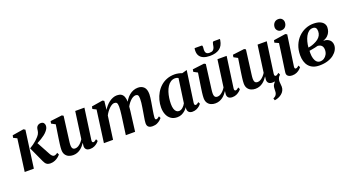

<svg xmlns="http://www.w3.org/2000/svg" viewBox="-64 -1590 4794 2631"><g transform="rotate(-20 2333.0 -274.5)"><path d="M42.5 0 105.5 -468.5 53 -494.5 60 -529 225.5 -556 250 -541.5 176 0ZM416.5 10Q388.5 10 371.2 0.8Q354 -8.5 343.8 -23.2Q333.5 -38 326 -54.5L223 -278.5Q252.5 -296 277.5 -313.8Q302.5 -331.5 324.5 -351Q346.5 -370.5 365.5 -392.5Q390 -420 397.2 -443.8Q404.5 -467.5 406 -487.5Q408.5 -511.5 419.2 -526.5Q430 -541.5 445 -548.2Q460 -555 475 -555Q505.5 -555 519 -539Q532.5 -523 533 -501Q533.5 -477.5 523.8 -458.5Q514 -439.5 500.5 -424Q484 -403.5 458.8 -383.8Q433.5 -364 404.8 -346.5Q376 -329 348.2 -315Q320.5 -301 298.5 -291.5L328.5 -336L446.5 -118.5Q458.5 -96 471.8 -84Q485 -72 498.5 -72Q508 -72 522 -77.2Q536 -82.5 550 -95L565 -65.5Q555.5 -52.5 534.8 -34.8Q514 -17 483.8 -3.5Q453.5 10 416.5 10Z M746 10.5Q713.5 10.5 684.8 -1.8Q656 -14 637.5 -40.8Q619 -67.5 618.5 -111Q618.5 -128 620.2 -149.2Q622 -170.5 625 -194Q628 -217.5 631.5 -241.2Q635 -265 638 -286L666 -468.5L608.5 -499.5L614.5 -534L785 -555L807 -542L774 -287Q771.5 -266.5 768.5 -244.2Q765.5 -222 762.8 -201Q760 -180 758.2 -162.5Q756.5 -145 756.5 -133.5Q756.5 -109 761.8 -94.2Q767 -79.5 778 -73Q789 -66.5 806 -66.5Q828.5 -66.5 850.5 -79.5Q872.5 -92.5 891.8 -113.2Q911 -134 925 -157L979 -549H1113L1050 -97.5Q1047.5 -79 1053 -70.5Q1058.5 -62 1068 -62Q1077 -62 1087.5 -67.5Q1098 -73 1114.5 -87.5L1127.5 -58.5Q1120.5 -48 1102.5 -31.8Q1084.5 -15.5 1057.5 -2.8Q1030.5 10 996.5 10Q959.5 10 941.5 -5.8Q923.5 -21.5 921.5 -47.5Q921 -50.5 921.2 -56.8Q921.5 -63 922.5 -70.8Q923.5 -78.5 924.5 -86.5Q925.5 -94.5 926.5 -101.5L925 -102Q911.5 -81.5 894 -61.2Q876.5 -41 854.5 -24.8Q832.5 -8.5 805.5 1Q778.5 10.5 746 10.5Z M1401 -542.5 1387.5 -416Q1403.5 -443.5 1425.5 -468.8Q1447.5 -494 1473.5 -513.5Q1499.5 -533 1528.8 -544.2Q1558 -555.5 1588.5 -555.5Q1625 -555.5 1649 -541Q1673 -526.5 1685.5 -495.8Q1698 -465 1698.5 -416.5Q1698.5 -409 1698 -400Q1697.5 -391 1696.5 -381Q1695.5 -371 1694 -361L1676 -377.5Q1693 -418.5 1715.8 -451.5Q1738.5 -484.5 1766.5 -507.8Q1794.5 -531 1826.5 -543.2Q1858.5 -555.5 1894 -555.5Q1947.5 -555.5 1980.2 -523Q2013 -490.5 2013 -418.5Q2013 -399.5 2009.2 -369.5Q2005.5 -339.5 2000.2 -306.5Q1995 -273.5 1990 -245.5Q1985.5 -220 1980.8 -191.5Q1976 -163 1972.5 -136.8Q1969 -110.5 1968 -91.5Q1968 -74 1972.8 -68Q1977.5 -62 1985 -62Q1994.5 -62 2005.2 -67.8Q2016 -73.5 2032 -87.5L2045 -59Q2038 -50 2020 -33.5Q2002 -17 1973.5 -3.2Q1945 10.5 1905.5 10.5Q1875 10.5 1857.5 0.8Q1840 -9 1833.2 -25.2Q1826.5 -41.5 1827 -61Q1827 -77 1830.8 -103.5Q1834.5 -130 1840 -160.5Q1845.5 -191 1850 -220Q1854.5 -248.5 1859.8 -280.8Q1865 -313 1868.8 -344.5Q1872.5 -376 1872 -401Q1872 -440 1862 -454.2Q1852 -468.5 1829 -468.5Q1809.5 -468.5 1787.8 -456.5Q1766 -444.5 1744.8 -422.2Q1723.5 -400 1705.2 -370.2Q1687 -340.5 1675 -305.5L1697 -384.5Q1696 -363 1694 -338.8Q1692 -314.5 1689.2 -290Q1686.5 -265.5 1683 -242.5L1652.5 0H1517L1547 -219Q1551 -248 1555.2 -280.2Q1559.5 -312.5 1562.2 -343.5Q1565 -374.5 1565 -399.5Q1564 -441 1553.5 -454.8Q1543 -468.5 1517 -468.5Q1501 -468.5 1482.2 -458Q1463.5 -447.5 1444.2 -429Q1425 -410.5 1407.5 -387Q1390 -363.5 1377.5 -338L1331 0H1197.5L1261 -468.5L1209 -494.5L1215.5 -529L1378 -555.5Z M2542 -99Q2539.5 -78 2545 -70Q2550.5 -62 2560.5 -62Q2569 -62 2579.8 -67.5Q2590.5 -73 2605.5 -86L2619 -57.5Q2612 -47.5 2594 -31.2Q2576 -15 2549 -2.2Q2522 10.5 2487.5 10.5Q2455 10.5 2436.2 -6.8Q2417.5 -24 2417 -55L2420.5 -79.5Q2405.5 -57.5 2383.2 -37Q2361 -16.5 2332 -3Q2303 10.5 2266.5 10.5Q2212.5 10.5 2175.5 -15.5Q2138.5 -41.5 2119.5 -86.8Q2100.5 -132 2100.5 -189.5Q2100.5 -243.5 2114.5 -296.5Q2128.5 -349.5 2155.5 -396.2Q2182.5 -443 2222 -478.8Q2261.5 -514.5 2313.2 -534.8Q2365 -555 2428 -555Q2455.5 -555 2484.5 -548.8Q2513.5 -542.5 2535 -534L2606.5 -554ZM2463.5 -489.5Q2454.5 -495.5 2443 -499Q2431.5 -502.5 2417.5 -502.5Q2380.5 -502.5 2352 -483.5Q2323.5 -464.5 2302.8 -432.2Q2282 -400 2269 -359.2Q2256 -318.5 2249.8 -275Q2243.5 -231.5 2243.5 -190Q2243.5 -147 2252.8 -118.2Q2262 -89.5 2278.5 -75.5Q2295 -61.5 2316.5 -61.5Q2331.5 -61.5 2345.5 -67.8Q2359.5 -74 2372.2 -85Q2385 -96 2395.5 -109.8Q2406 -123.5 2414 -138.5Z M2820 10.5Q2787.5 10.5 2758.8 -1.8Q2730 -14 2711.5 -40.8Q2693 -67.5 2692.5 -111Q2692.5 -128 2694.2 -149.2Q2696 -170.5 2699 -194Q2702 -217.5 2705.5 -241.2Q2709 -265 2712 -286L2740 -468.5L2682.5 -499.5L2688.5 -534L2859 -555L2881 -542L2848 -287Q2845.5 -266.5 2842.5 -244.2Q2839.5 -222 2836.8 -201Q2834 -180 2832.2 -162.5Q2830.5 -145 2830.5 -133.5Q2830.5 -109 2835.8 -94.2Q2841 -79.5 2852 -73Q2863 -66.5 2880 -66.5Q2902.5 -66.5 2924.5 -79.5Q2946.5 -92.5 2965.8 -113.2Q2985 -134 2999 -157L3053 -549H3187L3124 -97.5Q3121.5 -79 3127 -70.5Q3132.5 -62 3142 -62Q3151 -62 3161.5 -67.5Q3172 -73 3188.5 -87.5L3201.5 -58.5Q3194.5 -48 3176.5 -31.8Q3158.5 -15.5 3131.5 -2.8Q3104.5 10 3070.5 10Q3033.5 10 3015.5 -5.8Q2997.5 -21.5 2995.5 -47.5Q2995 -50.5 2995.2 -56.8Q2995.5 -63 2996.5 -70.8Q2997.5 -78.5 2998.5 -86.5Q2999.5 -94.5 3000.5 -101.5L2999 -102Q2985.5 -81.5 2968 -61.2Q2950.5 -41 2928.5 -24.8Q2906.5 -8.5 2879.5 1Q2852.5 10.5 2820 10.5ZM2911 -798.5Q2921 -798.5 2923.2 -790.8Q2925.5 -783 2925 -771Q2925 -762 2923.5 -751Q2922 -740 2922 -731Q2921.5 -702.5 2935.2 -685.5Q2949 -668.5 2982.5 -668.5Q3016 -668.5 3032.5 -681.5Q3049 -694.5 3055.8 -715.2Q3062.5 -736 3065.5 -760Q3068 -775 3073 -786.8Q3078 -798.5 3089.5 -798.5H3179Q3179.5 -794.5 3179.2 -790.2Q3179 -786 3178 -780Q3165.5 -700 3114 -663Q3062.5 -626 2973.5 -626Q2921.5 -626 2883.5 -640.8Q2845.5 -655.5 2825.2 -686.2Q2805 -717 2806.5 -764.5Q2806.5 -772.5 2807.5 -781.2Q2808.5 -790 2810.5 -798.5Z M3599 248.5 3589.5 218Q3611.5 209 3623.5 197.2Q3635.5 185.5 3641.5 169Q3647.5 153.5 3647.5 133Q3647.5 112.5 3649.5 90.5Q3651 55 3668.5 33.2Q3686 11.5 3699.5 -6.5L3775.5 -48.5Q3760.5 -30 3753.5 -9.5Q3746.5 11 3747 34Q3747 48.5 3749.8 67.8Q3752.5 87 3752.5 105.5Q3752.5 136 3739.2 162Q3726 188 3700.5 207.5Q3680 223.5 3654.5 234Q3629 244.5 3599 248.5ZM3405 10.5Q3372.5 10.5 3343.8 -1.8Q3315 -14 3296.5 -40.8Q3278 -67.5 3277.5 -111Q3277.5 -128 3279.2 -149.2Q3281 -170.5 3284 -194Q3287 -217.5 3290.5 -241.2Q3294 -265 3297 -286L3325 -468.5L3267.5 -499.5L3273.5 -534L3444 -555L3466 -542L3433 -287Q3430.5 -266.5 3427.5 -244.2Q3424.5 -222 3421.8 -201Q3419 -180 3417.2 -162.5Q3415.5 -145 3415.5 -133.5Q3415.5 -109 3420.8 -94.2Q3426 -79.5 3437 -73Q3448 -66.5 3465 -66.5Q3487.5 -66.5 3509.5 -79.5Q3531.5 -92.5 3550.8 -113.2Q3570 -134 3584 -157L3638 -549H3772L3709 -97.5Q3706.5 -79 3712 -70.5Q3717.5 -62 3727 -62Q3736 -62 3746.5 -67.5Q3757 -73 3773.5 -87.5L3786.5 -58.5Q3779.5 -48 3761.5 -31.8Q3743.5 -15.5 3716.5 -2.8Q3689.5 10 3655.5 10Q3618.5 10 3600.5 -5.8Q3582.5 -21.5 3580.5 -47.5Q3580 -50.5 3580.2 -56.8Q3580.5 -63 3581.5 -70.8Q3582.5 -78.5 3583.5 -86.5Q3584.5 -94.5 3585.5 -101.5L3584 -102Q3570.5 -81.5 3553 -61.2Q3535.5 -41 3513.5 -24.8Q3491.5 -8.5 3464.5 1Q3437.5 10.5 3405 10.5Z M3943.5 10.5Q3917 10.5 3898.2 2.5Q3879.5 -5.5 3870.2 -20.8Q3861 -36 3864 -58Q3866 -76.5 3870.5 -107.2Q3875 -138 3880.8 -178.5Q3886.5 -219 3893.5 -266.2Q3900.5 -313.5 3907.5 -365Q3914.5 -416.5 3921.5 -468.5L3863.5 -495L3870 -528.5L4044.5 -555L4068 -542L4003.5 -97Q4001 -79 4005.8 -70.5Q4010.5 -62 4020 -62Q4029.5 -62 4040 -67.5Q4050.5 -73 4067 -87L4079.5 -58.5Q4072 -48.5 4054.2 -32.2Q4036.5 -16 4008.8 -2.8Q3981 10.5 3943.5 10.5ZM4008 -620.5Q3978 -620.5 3957.8 -642.2Q3937.5 -664 3938.5 -693Q3939.5 -729.5 3962.2 -755Q3985 -780.5 4023 -780.5Q4057.5 -780.5 4076.5 -759Q4095.5 -737.5 4095 -710Q4095 -672.5 4073 -646.5Q4051 -620.5 4008 -620.5Z M4341 10.5Q4287 10.5 4248.2 -6.2Q4209.5 -23 4184.5 -53.2Q4159.5 -83.5 4147.8 -123.5Q4136 -163.5 4136 -209.5Q4136 -292 4162.5 -356.5Q4189 -421 4234 -465.8Q4279 -510.5 4335.2 -534Q4391.5 -557.5 4451 -557.5Q4510 -557.5 4547 -541.8Q4584 -526 4601 -500.8Q4618 -475.5 4618 -447.5Q4618 -416 4607 -385.2Q4596 -354.5 4570.2 -329.5Q4544.5 -304.5 4500.5 -290Q4540 -290 4567.2 -276.8Q4594.5 -263.5 4609 -239.8Q4623.5 -216 4623.5 -185Q4623.5 -149 4604.5 -114.2Q4585.5 -79.5 4549.5 -51.2Q4513.5 -23 4460.8 -6.2Q4408 10.5 4341 10.5ZM4368 -39Q4398.5 -39 4424.2 -55.2Q4450 -71.5 4466 -100.5Q4482 -129.5 4482 -166.5Q4482 -196 4472 -214Q4462 -232 4444.8 -240.8Q4427.5 -249.5 4406 -251Q4397.5 -249.5 4387 -246.8Q4376.5 -244 4365 -241.2Q4353.5 -238.5 4340.5 -236.5Q4326 -233.5 4310.8 -230.8Q4295.5 -228 4278.5 -226Q4277.5 -217.5 4277.2 -207.8Q4277 -198 4277 -188.5Q4277 -148 4286.8 -114Q4296.5 -80 4316.8 -59.5Q4337 -39 4368 -39ZM4279 -272.5Q4295 -274 4309.5 -277.5Q4324 -281 4337.5 -285.5Q4351 -290 4363.5 -295.5Q4400.5 -310.5 4427 -331Q4453.5 -351.5 4467.5 -378.2Q4481.5 -405 4481.5 -437.5Q4481.5 -471.5 4467.5 -487.8Q4453.5 -504 4425 -504Q4391.5 -504 4365.8 -484Q4340 -464 4322 -430.5Q4304 -397 4293.2 -355.8Q4282.5 -314.5 4279 -272.5Z"/></g></svg>

Font: Merriweather 48pt
Style: Bold Italic
Weight: 700
Italic angle: -7.8°
Version: Version 2.101